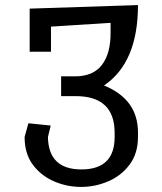

<svg xmlns="http://www.w3.org/2000/svg" viewBox="-20 -530 640 757"><path d="M301 138Q432 138 432 10V-6Q432 -152 276 -151H221V-229H276Q348 -229 382.5 -275Q417 -321 416 -404V-440L181 -425V-326H97V-496L524 -510Q524 -283 390 -193Q525 -138 524 -6V10Q524 75 491 119Q458 163 406.5 185Q355 207 300 207Q244 207 193 185Q142 163 109.5 119.5Q77 76 77 10L92 -44L180 -35L169 10Q171 138 301 138Z"/></svg>

Font: PlemolJP35 Console
Style: Regular
Weight: 400
Version: v2.0.3; ttfautohint (v1.8.4.7-5d5b-dirty) -l 6 -r 45 -G 200 